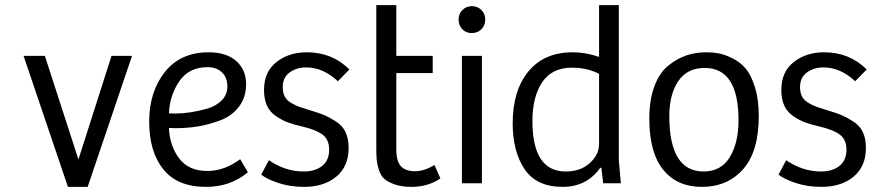

<svg xmlns="http://www.w3.org/2000/svg" viewBox="-20 -715 3432 749"><path d="M322 14H245L72 -497H155L286 -93L415 -497H495Z M794 -511Q863 -511 901.5 -477Q940 -443 940 -387Q940 -335 912 -298.5Q884 -262 838 -245Q792 -228 750.5 -221.5Q709 -215 665 -215Q660 -215 651.5 -215.5Q643 -216 639 -216Q642 -146 679 -97Q716 -48 789 -48Q855 -48 917 -94L947 -43Q879 14 784 14Q672 14 617 -54.5Q562 -123 562 -241Q562 -357 623 -434Q684 -511 794 -511ZM867 -378Q867 -413 845.5 -433Q824 -453 790 -453Q717 -453 679.5 -398Q642 -343 639 -273Q642 -273 648.5 -272.5Q655 -272 659 -272Q690 -272 721 -276.5Q752 -281 787.5 -291Q823 -301 845 -323.5Q867 -346 867 -378Z M999 -34 1029 -90Q1093 -46 1165 -46Q1209 -46 1236.5 -67.5Q1264 -89 1264 -131Q1264 -171 1238 -190Q1212 -209 1161 -221Q1126 -229 1103 -237.5Q1080 -246 1056.5 -262Q1033 -278 1021.5 -303Q1010 -328 1010 -364Q1010 -435 1058.5 -473Q1107 -511 1177 -511Q1276 -511 1343 -444L1298 -398Q1241 -452 1174 -452Q1137 -452 1110 -432.5Q1083 -413 1083 -375Q1083 -354 1090.5 -339Q1098 -324 1116 -313.5Q1134 -303 1147 -298.5Q1160 -294 1189 -285Q1226 -274 1245 -266Q1264 -258 1290 -241.5Q1316 -225 1328 -199.5Q1340 -174 1340 -138Q1340 -66 1292 -26Q1244 14 1166 14Q1111 14 1065 -1.5Q1019 -17 999 -34Z M1448 -695H1526V-497H1668V-430H1526V-134Q1526 -86 1544 -66.5Q1562 -47 1599 -47Q1634 -47 1675 -71L1698 -19Q1650 14 1585 14Q1547 14 1520 4.5Q1493 -5 1479 -17.5Q1465 -30 1458 -52.5Q1451 -75 1449.5 -91.5Q1448 -108 1448 -136Z M1860 0H1782V-497H1860ZM1769 -639Q1769 -661 1784 -676Q1799 -691 1821 -691Q1843 -691 1858 -676Q1873 -661 1873 -639Q1873 -616 1858 -601Q1843 -586 1820 -586Q1798 -586 1783.5 -601Q1769 -616 1769 -639Z M2214 -511Q2265 -511 2317 -493V-695H2394V-90L2402 0H2333L2326 -60L2322 -61Q2269 14 2175 14Q2073 14 2026.5 -55Q1980 -124 1980 -234Q1980 -362 2041.5 -436.5Q2103 -511 2214 -511ZM2317 -153V-427Q2271 -451 2211 -451Q2133 -451 2095 -394Q2057 -337 2057 -243Q2057 -46 2187 -46Q2245 -46 2281 -79Q2317 -112 2317 -153Z M2725 -46Q2793 -46 2827 -102Q2861 -158 2861 -246Q2861 -450 2729 -450Q2661 -450 2626 -398.5Q2591 -347 2591 -262Q2591 -46 2725 -46ZM2513 -252Q2513 -326 2533 -379Q2553 -432 2587.5 -459.5Q2622 -487 2658 -499Q2694 -511 2735 -511Q2760 -511 2783 -507Q2806 -503 2836.5 -488Q2867 -473 2888.5 -448Q2910 -423 2925 -375Q2940 -327 2940 -263Q2940 -124 2879 -55Q2818 14 2718 14Q2621 14 2567 -53Q2513 -120 2513 -252Z M3017 -34 3047 -90Q3111 -46 3183 -46Q3227 -46 3254.5 -67.5Q3282 -89 3282 -131Q3282 -171 3256 -190Q3230 -209 3179 -221Q3144 -229 3121 -237.5Q3098 -246 3074.5 -262Q3051 -278 3039.5 -303Q3028 -328 3028 -364Q3028 -435 3076.5 -473Q3125 -511 3195 -511Q3294 -511 3361 -444L3316 -398Q3259 -452 3192 -452Q3155 -452 3128 -432.5Q3101 -413 3101 -375Q3101 -354 3108.5 -339Q3116 -324 3134 -313.5Q3152 -303 3165 -298.5Q3178 -294 3207 -285Q3244 -274 3263 -266Q3282 -258 3308 -241.5Q3334 -225 3346 -199.5Q3358 -174 3358 -138Q3358 -66 3310 -26Q3262 14 3184 14Q3129 14 3083 -1.5Q3037 -17 3017 -34Z"/></svg>

Font: BreeCF
Style: Light
Weight: 300
Designer: Veronika Burian, Jos Scaglione
Foundry: TypeTogether
Version: Version 0.0.2